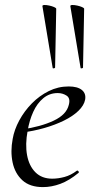

<svg xmlns="http://www.w3.org/2000/svg" viewBox="-20 -752 383 784"><path d="M155.2 12Q102 12 71.5 -15.8Q41 -43.6 31.5 -88.6Q22 -133.6 31.8 -185Q38.2 -222.4 58.8 -260.5Q79.4 -298.6 110.2 -329.9Q141 -361.2 179.2 -380.1Q217.4 -399 260.4 -399Q296.6 -399 314.3 -384.6Q332 -370.2 327.6 -345Q323 -321.4 300.2 -299.4Q277.4 -277.4 241.1 -259.6Q204.8 -241.8 160.3 -229.1Q115.8 -216.4 68.2 -210.6L70.2 -223.6Q146.8 -234.6 199.2 -259.3Q251.6 -284 261 -324Q268.2 -350.8 252.1 -361.4Q236 -372 215.6 -372Q182.2 -372 156.9 -351.1Q131.6 -330.2 115.7 -295.2Q99.8 -260.2 92.8 -218Q82.4 -162.2 90.6 -118.2Q98.8 -74.2 124.8 -48.3Q150.8 -22.4 193.4 -22.4Q217.2 -22.4 243.3 -29.4Q269.4 -36.4 293.8 -55Q296.6 -57 300.1 -53Q303.6 -49 300.8 -46.2Q262.8 -14.8 226.7 -1.4Q190.6 12 155.2 12ZM195 -475 153.2 -727Q153 -731.4 161.4 -731.6Q169.8 -731.8 181.2 -729.3Q192.6 -726.8 201.1 -723.1Q209.6 -719.4 209.6 -716L205 -476Q205 -474 200.1 -473Q195.2 -472 195 -475ZM309 -475 267.2 -727Q267 -731.4 275.4 -731.6Q283.8 -731.8 295.2 -729.3Q306.6 -726.8 315.1 -723.1Q323.6 -719.4 323.6 -716L319 -476Q319 -474 314.1 -473Q309.2 -472 309 -475Z"/></svg>

Font: Cormorant Garamond Light
Style: Italic
Weight: 300
Italic angle: -10°
Designer: Christian Thalmann (Catharsis Fonts)
Foundry: Catharsis Fonts
Version: Version 4.001